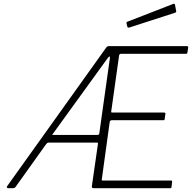

<svg xmlns="http://www.w3.org/2000/svg" viewBox="-20 -983 1004 1003"><path d="M871 -40Q876 -40 878 -38.5Q880 -37 879 -32L876 -6Q875 -2 874 -1Q873 0 869 0H469Q464 0 461.5 -2.5Q459 -5 460 -11L492 -234Q492 -236 491 -237Q490 -238 488 -238H234Q230 -238 227 -236Q224 -234 221 -230L61 -6Q56 0 48 0H23Q19 0 16.5 -3Q14 -6 17 -10L533 -732Q537 -738 540.5 -740Q544 -742 551 -742H956Q960 -742 962 -740Q964 -738 963 -734L959 -708Q958 -704 957 -703Q956 -702 951 -702H613Q608 -702 605.5 -700Q603 -698 602 -692L561 -401Q560 -397 561.5 -396Q563 -395 568 -395H837Q841 -395 843 -393Q845 -391 844 -387L840 -361Q840 -357 839 -356Q838 -355 833 -355H565Q560 -355 557 -353Q554 -351 553 -345L512 -48Q511 -42 512 -41Q513 -40 518 -40H871ZM489 -278Q494 -278 496.5 -281Q499 -284 499 -288L554 -679Q555 -689 551.5 -688Q548 -687 540 -676L257 -285Q253 -280 253 -279Q253 -278 257 -278H489ZM894 -959 900 -927Q901 -923 900 -920.5Q899 -918 893 -916L655 -839Q651 -838 648 -839.5Q645 -841 645 -845L641 -860Q640 -868 644 -869L886 -963Q888 -964 891 -962.5Q894 -961 894 -959Z"/></svg>

Font: Libre Franklin Thin Thin
Style: Italic
Weight: 250
Italic angle: -8°
Version: Version 3.000